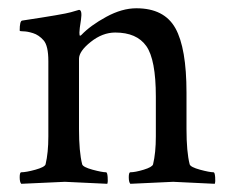

<svg xmlns="http://www.w3.org/2000/svg" viewBox="-20 -448 570 471"><path d="M179.7 -362.3Q202.1 -385.7 240.7 -406.7Q279.3 -427.7 314.5 -427.7Q382.8 -427.7 410.2 -378.9Q437.5 -330.1 437.5 -220.7V-131.8Q437.5 -75.2 445.3 -44.9Q447.3 -38.1 470.7 -31.7Q494.1 -25.4 503.9 -25.4Q506.8 -25.4 507.8 -13.7Q508.8 -2 506.8 2.9Q409.2 -2 404.8 -2Q400.4 -2 299.8 2.9Q295.9 -1 295.9 -13.2Q295.9 -25.4 299.8 -25.4Q311.5 -25.4 332.5 -31.7Q353.5 -38.1 355.5 -44.9Q362.3 -73.2 362.3 -113.3V-210.9Q362.3 -301.8 338.9 -335Q315.4 -368.2 262.7 -368.2Q231.4 -368.2 202.6 -345.2Q173.8 -322.3 173.8 -303.7V-131.8Q173.8 -75.2 181.6 -44.9Q183.6 -38.1 207 -31.7Q230.5 -25.4 240.2 -25.4Q243.2 -25.4 244.1 -13.7Q245.1 -2 243.2 2.9Q145.5 -2 139.2 -2Q132.8 -2 32.2 2.9Q28.3 -1 28.3 -13.2Q28.3 -25.4 32.2 -25.4Q43.9 -25.4 66.9 -31.7Q89.8 -38.1 91.8 -44.9Q98.6 -73.2 98.6 -113.3V-297.9Q98.6 -335.9 86.9 -349.1Q75.2 -362.3 61 -366.7Q46.9 -371.1 37.6 -371.1Q28.3 -371.1 28.3 -373Q28.3 -396.5 34.2 -397.5Q137.7 -413.1 153.8 -418Q169.9 -422.9 173.8 -423.8Q182.1 -423.8 178.7 -399.9Q174.8 -376 174.8 -368.2Q174.8 -360.4 176.3 -360.4Q177.7 -360.4 179.7 -362.3Z"/></svg>

Font: CrimsonText-Roman
Style: Roman
Weight: 400
Version: Version 0.13